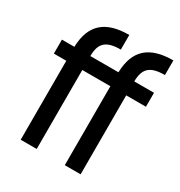

<svg xmlns="http://www.w3.org/2000/svg" viewBox="-174 -857 914 977"><g transform="rotate(30 283.0 -369.0)"><path d="M90 0H184V-464H349V0H442V-464H558V-546H442C443 -623 475 -652 561 -652V-738C421 -738 353 -677 349 -546H184C184 -623 217 -652 302 -652V-738C162 -738 94 -677 90 -546H17V-464H90Z"/></g></svg>

Font: Involve Medium
Style: Regular
Weight: 500
Designer: Stefan Peev
Foundry: Context Ltd.
Version: Version 1.001